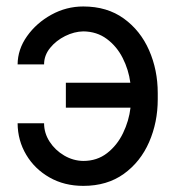

<svg xmlns="http://www.w3.org/2000/svg" viewBox="-20 -573 550 602"><path d="M241.2 -474.6Q212.9 -474.1 184.3 -460Q155.8 -445.8 137 -422.6Q118.2 -399.4 118.2 -371.1H35.2Q35.6 -418.5 64.9 -459.7Q94.2 -501 141.1 -526.9Q188 -552.7 241.2 -552.7Q315.9 -552.7 368.2 -514.9Q420.4 -477.1 447.5 -415.3Q474.6 -353.5 474.6 -281.2V-261.7Q474.6 -189.5 447.5 -127.4Q420.4 -65.4 368.2 -27.8Q315.9 9.8 241.2 9.8Q181.6 9.8 135.3 -16.6Q88.9 -43 62.3 -87.6Q35.6 -132.3 35.2 -186.5H118.2Q118.2 -155.8 135.5 -128.9Q152.8 -102.1 181.2 -85.4Q209.5 -68.8 241.2 -68.4Q284.2 -68.4 315.7 -92.8Q347.2 -117.2 365.7 -155.5Q384.3 -193.8 389.2 -235.4H186.5V-313.5H388.7Q383.3 -354.5 364.7 -391.1Q346.2 -427.7 314.9 -450.9Q283.7 -474.1 241.2 -474.6Z"/></svg>

Font: Inter Display
Style: Regular
Weight: 400
Designer: Rasmus Andersson
Foundry: rsms
Version: Version 4.000;git-37864ae